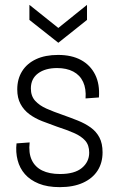

<svg xmlns="http://www.w3.org/2000/svg" viewBox="-20 -758 486 790"><path d="M226 12Q175 12 139.5 -2.5Q104 -17 82.5 -41.5Q61 -66 52.5 -99Q44 -132 48 -168L102 -172Q97 -129 110.5 -100Q124 -71 153.5 -56.5Q183 -42 227 -42Q287 -42 317 -67Q347 -92 347 -130Q347 -161 330.5 -179.5Q314 -198 284 -211Q254 -224 214 -237Q183 -248 153.5 -259.5Q124 -271 101 -288Q78 -305 64.5 -330Q51 -355 51 -390Q51 -433 71 -465Q91 -497 128.5 -514.5Q166 -532 219 -532Q275 -532 313.5 -511Q352 -490 371.5 -451Q391 -412 387 -357L332 -353Q335 -393 322 -421Q309 -449 281.5 -463.5Q254 -478 215 -478Q166 -478 136.5 -456Q107 -434 107 -394Q107 -363 124.5 -343.5Q142 -324 171.5 -311Q201 -298 236 -286Q270 -274 300 -262Q330 -250 353 -233.5Q376 -217 389 -192.5Q402 -168 402 -131Q402 -88 381.5 -56Q361 -24 321.5 -6Q282 12 226 12ZM101 -738 220 -643 338 -738V-676L220 -582L101 -676Z"/></svg>

Font: Bricolage Grotesque SemiCondensed ExtraLight
Style: Regular
Weight: 250
Width: 4
Designer: Mathieu Triay
Foundry: Atelier Triay
Version: Version 1.000;gftools[0.9.30]